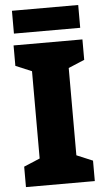

<svg xmlns="http://www.w3.org/2000/svg" viewBox="-60 -926 527 964"><g transform="rotate(-5 204.0 -444.0)"><path d="M372 -888H38V-773H372ZM378 0V-103L297 -137V-577L378 -611V-714H31V-611L112 -577V-137L31 -103V0Z"/></g></svg>

Font: Noto Sans Devanagari SemiCondensed Black
Style: Regular
Weight: 900
Width: 4
Designer: Jelle Bosma - Monotype Design Team
Foundry: Monotype Imaging Inc.
Version: Version 2.004